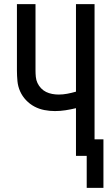

<svg xmlns="http://www.w3.org/2000/svg" viewBox="-20 -755 540 930"><path d="M400 155V0H348V-231Q323 -225 297.5 -221Q272 -217 246 -217Q220 -217 194.5 -222Q169 -227 146.5 -239Q124 -251 106 -270Q88 -289 77.5 -312.5Q67 -336 64.5 -362Q62 -388 62 -414V-735H152V-414Q152 -398 153.5 -382.5Q155 -367 161.5 -353Q168 -339 179 -327.5Q190 -316 203.5 -309.5Q217 -303 232.5 -300Q248 -297 264 -297Q285 -297 306 -301Q327 -305 348 -311V-735H438V-80H481V155Z"/></svg>

Font: Iosevka SS10 Medium
Style: Regular
Weight: 500
Monospace: yes
Designer: Belleve Invis
Foundry: Belleve Invis
Version: Version 28.0.6; ttfautohint (v1.8.4)